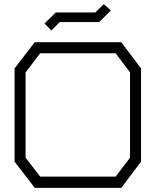

<svg xmlns="http://www.w3.org/2000/svg" viewBox="-20 -903 748 923"><path d="M563 0H147L50 -126V-574L147 -700H563L658 -574V-126ZM605 -555 536 -647H173L103 -555V-145L173 -54H536L605 -145ZM194 -790 248 -843H438L479 -883L513 -853L457 -797H267L227 -756Z"/></svg>

Font: Turret Road
Style: Regular
Weight: 400
Designer: Noponies
Foundry: Noponies
Version: Version 1.001; ttfautohint (v1.8)